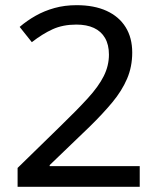

<svg xmlns="http://www.w3.org/2000/svg" viewBox="-20 -815 612 742"><path d="M520 -93H48V-166L213 -327Q278 -390 319.5 -435.5Q361 -481 381 -521Q401 -561 401 -604Q401 -642 386 -668Q371 -694 343 -707Q315 -720 275 -720Q223 -720 183.5 -702Q144 -684 103 -652L56 -711Q84 -735 117.5 -754Q151 -773 190.5 -784Q230 -795 276 -795Q344 -795 392 -773Q440 -751 465.5 -710Q491 -669 491 -612Q491 -557 471 -510.5Q451 -464 414.5 -420Q378 -376 327 -326L172 -177V-173H520Z"/></svg>

Font: Noto Sans Kannada UI
Style: Regular
Weight: 400
Designer: Jelle Bosma - Monotype Design Team
Foundry: Monotype Imaging Inc.
Version: Version 2.006